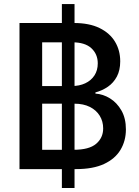

<svg xmlns="http://www.w3.org/2000/svg" viewBox="-20 -842 694 956"><path d="M288.1 94.2V-821.8H351.1V94.2ZM77.1 0V-727.5H347.2Q424.3 -727.5 475.6 -702.4Q526.9 -677.2 552.7 -634.3Q578.6 -591.3 578.6 -536.6Q578.6 -492.2 562 -460.9Q545.4 -429.7 517.6 -410.4Q489.7 -391.1 455.1 -381.8V-376Q493.2 -373.5 527.8 -352.1Q562.5 -330.6 584.7 -291.7Q606.9 -252.9 606.9 -197.8Q606.9 -141.1 580.1 -96.2Q553.2 -51.3 498.3 -25.6Q443.4 0 358.4 0ZM189.9 -96.2H346.7Q423.8 -96.2 458.7 -126Q493.7 -155.8 493.7 -202.6Q493.7 -237.8 476.6 -265.6Q459.5 -293.5 427.5 -309.6Q395.5 -325.7 351.1 -325.7H189.9ZM189.9 -413.6H337.4Q375 -413.6 404.3 -427.2Q433.6 -440.9 450.2 -466.3Q466.8 -491.7 466.8 -526.4Q466.8 -572.3 435.1 -601.8Q403.3 -631.3 339.8 -631.3H189.9Z"/></svg>

Font: V-Inter
Style: Medium-500
Weight: 500
Designer: Rasmus Andersson
Foundry: rsms
Version: Version 4.000;git-4146feb